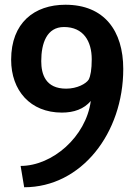

<svg xmlns="http://www.w3.org/2000/svg" viewBox="-20 -540 570 810"><path d="M27 -288C27 -158 108 -65 241 -65C292 -65 334 -80 363 -114C343 37 201 160 67 160L82 250C324 250 500 21 500 -249C500 -410 420 -520 256 -520C125 -520 27 -444 27 -288ZM154 -282C154 -357 177 -426 250 -426C332 -426 367 -366 367 -290C367 -247 362 -219 354 -204C343 -187 306 -166 259 -166C172 -166 154 -227 154 -282Z"/></svg>

Font: Enriqueta
Style: Bold
Weight: 700
Designer: Viviana Monsalve, Gustavo Ibarra
Foundry: Viviana Monsalve, Gustavo Ibarra
Version: Version 1.002